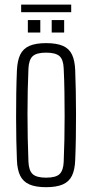

<svg xmlns="http://www.w3.org/2000/svg" viewBox="-20 -790 392 817"><path d="M176 6.5Q132 6.5 105.2 -5.2Q78.5 -17 66 -42.2Q53.5 -67.5 52 -108.5Q50.5 -144 49.5 -190.8Q48.5 -237.5 48.5 -289.5Q48.5 -341.5 49.2 -393.2Q50 -445 52 -491Q54 -532.5 66.2 -557.8Q78.5 -583 105.2 -594.8Q132 -606.5 176 -606.5Q221 -606.5 247.8 -594.8Q274.5 -583 286.5 -557.5Q298.5 -532 300 -491Q301.5 -450.5 302.5 -403Q303.5 -355.5 303.5 -305.2Q303.5 -255 302.8 -205Q302 -155 300 -108.5Q298.5 -67.5 286.2 -42.2Q274 -17 247.2 -5.2Q220.5 6.5 176 6.5ZM176 -34Q218.5 -34 234 -49.8Q249.5 -65.5 251 -100.5Q253 -146.5 254 -195.5Q255 -244.5 255 -295.5Q255 -346.5 254.2 -397.8Q253.5 -449 251 -499.5Q249.5 -537 232.8 -551.5Q216 -566 176 -566Q135.5 -566 119 -550.8Q102.5 -535.5 101 -497Q99 -453 98 -404.5Q97 -356 97 -305.2Q97 -254.5 98 -203.2Q99 -152 101 -102.5Q102.5 -64.5 119 -49.2Q135.5 -34 176 -34ZM200 -651.5V-704.5H253V-651.5ZM98.5 -651.5V-704.5H151.5V-651.5ZM70 -770.5H283V-738H70Z"/></svg>

Font: Big Shoulders Text Thin ExtraLight
Style: Regular
Weight: 250
Version: Version 2.002